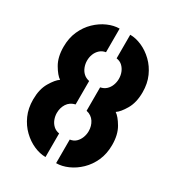

<svg xmlns="http://www.w3.org/2000/svg" viewBox="-170 -803 832 909"><g transform="rotate(30 246.0 -349.0)"><path d="M275 2V-127Q295 -130 307.5 -142Q320 -154 326.5 -171Q333 -188 333 -206Q333 -220 329.5 -232.5Q326 -245 319 -256Q312 -267 301 -274.5Q290 -282 276 -285V-413Q295 -417 307.5 -428.5Q320 -440 326.5 -457Q333 -474 333 -492Q333 -511 326.5 -527.5Q320 -544 307.5 -556Q295 -568 275 -571V-700Q306 -700 339 -685.5Q372 -671 400 -644Q428 -617 445 -579Q462 -541 462 -493Q462 -437 440 -399.5Q418 -362 398 -349Q418 -336 440 -298.5Q462 -261 462 -205Q462 -157 445 -119Q428 -81 400 -54Q372 -27 339 -12.5Q306 2 275 2ZM217 2Q186 2 153 -12.5Q120 -27 92 -54Q64 -81 47 -119Q30 -157 30 -205Q30 -261 52 -298.5Q74 -336 94 -349Q74 -362 52 -399.5Q30 -437 30 -493Q30 -541 47 -579Q64 -617 92 -644Q120 -671 153 -685.5Q186 -700 217 -700V-571Q198 -568 185 -556Q172 -544 165.5 -527.5Q159 -511 159 -492Q159 -474 165.5 -457Q172 -440 184.5 -428.5Q197 -417 216 -413V-285Q202 -282 191 -274.5Q180 -267 173 -256Q166 -245 162.5 -232.5Q159 -220 159 -206Q159 -188 165.5 -171Q172 -154 185 -142Q198 -130 217 -127Z"/></g></svg>

Font: Stick No Bills ExtraBold
Style: Regular
Weight: 800
Version: Version 2.000